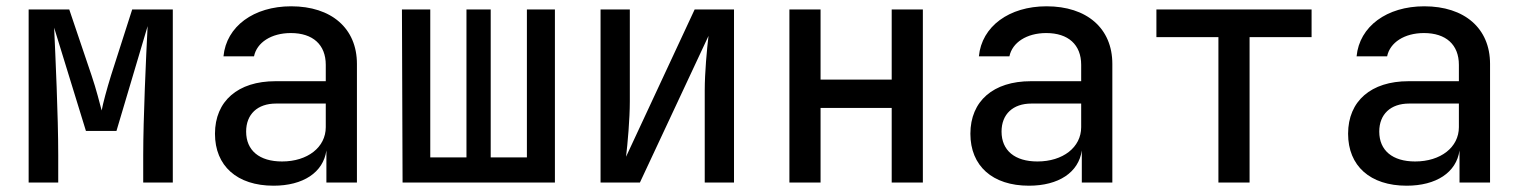

<svg xmlns="http://www.w3.org/2000/svg" viewBox="-20 -580 4840 610"><path d="M165 0V-87C165 -213 156 -403 152 -492L253 -164H350L449 -497C444 -400 435 -202 435 -87V0H529V-550H400L333 -341C319 -296 307 -251 303 -229C297 -251 286 -296 271 -340L200 -550H71V0Z M905 -560C786 -560 699 -496 690 -401H787C796 -445 842 -475 904 -475C974 -475 1015 -438 1015 -374V-322H855C736 -322 663 -259 663 -155C663 -53 733 10 849 10C943 10 1007 -32 1017 -102V0H1114V-377C1114 -490 1033 -560 905 -560ZM876 -67C804 -67 762 -102 762 -162C762 -217 798 -251 857 -251H1015V-176C1015 -112 957 -67 876 -67Z M1743 0V-550H1654V-80H1539V-550H1462V-80H1347V-550H1257L1259 0Z M2013 0 2231 -466C2226 -425 2219 -349 2219 -293V0H2312V-550H2187L1969 -82C1974 -124 1981 -201 1981 -258V-550H1888V0Z M2587 0V-237H2813V0H2912V-550H2813V-327H2587V-550H2488V0Z M3305 -560C3186 -560 3099 -496 3090 -401H3187C3196 -445 3242 -475 3304 -475C3374 -475 3415 -438 3415 -374V-322H3255C3136 -322 3063 -259 3063 -155C3063 -53 3133 10 3249 10C3343 10 3407 -32 3417 -102V0H3514V-377C3514 -490 3433 -560 3305 -560ZM3276 -67C3204 -67 3162 -102 3162 -162C3162 -217 3198 -251 3257 -251H3415V-176C3415 -112 3357 -67 3276 -67Z M3950 0V-462H4147V-550H3654V-462H3851V0Z M4505 -560C4386 -560 4299 -496 4290 -401H4387C4396 -445 4442 -475 4504 -475C4574 -475 4615 -438 4615 -374V-322H4455C4336 -322 4263 -259 4263 -155C4263 -53 4333 10 4449 10C4543 10 4607 -32 4617 -102V0H4714V-377C4714 -490 4633 -560 4505 -560ZM4476 -67C4404 -67 4362 -102 4362 -162C4362 -217 4398 -251 4457 -251H4615V-176C4615 -112 4557 -67 4476 -67Z"/></svg>

Font: Tekne LDO Medium
Style: Regular
Weight: 500
Monospace: yes
Designer: Alessio Laiso, Mario Rullo, Paolo Rosset
Foundry: Alessio Laiso
Version: Version 1.000;hotconv 1.0.109;makeotfexe 2.5.65596